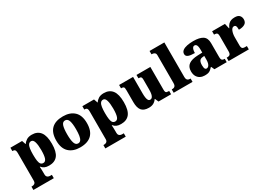

<svg xmlns="http://www.w3.org/2000/svg" viewBox="11 -1781 4214 3023"><g transform="rotate(-30 2118.5 -269.5)"><path d="M9 221V160H24Q33 160 48 156Q63 152 75 139Q87 126 87 100V-403Q87 -435 80.5 -450Q74 -465 62 -470Q50 -475 33 -475H28V-536H240L264 -467H268Q289 -501 326 -523.5Q363 -546 421 -546Q521 -546 573.5 -478Q626 -410 626 -264Q626 -119 574 -53Q522 13 418 13Q369 13 337.5 -1.5Q306 -16 284 -44H278Q280 -19 281 8.5Q282 36 282 66V96Q282 124 294 137.5Q306 151 321 155.5Q336 160 344 160H380V221ZM358 -68Q397 -68 414 -114.5Q431 -161 431 -261Q431 -356 414.5 -409.5Q398 -463 361 -463Q330 -463 312.5 -439Q295 -415 288.5 -370.5Q282 -326 282 -264Q282 -196 288.5 -152.5Q295 -109 311.5 -88.5Q328 -68 358 -68Z M986 10Q857 10 783 -60Q709 -130 709 -271Q709 -412 780 -481.5Q851 -551 989 -551Q1118 -551 1192 -481.5Q1266 -412 1266 -271Q1266 -130 1195 -60Q1124 10 986 10ZM988 -61Q1018 -61 1036 -85Q1054 -109 1061.5 -156Q1069 -203 1069 -271Q1069 -375 1050.5 -427Q1032 -479 987 -479Q942 -479 924.5 -427Q907 -375 907 -271Q907 -168 925 -114.5Q943 -61 988 -61Z M1317 221V160H1332Q1341 160 1356 156Q1371 152 1383 139Q1395 126 1395 100V-403Q1395 -435 1388.5 -450Q1382 -465 1370 -470Q1358 -475 1341 -475H1336V-536H1548L1572 -467H1576Q1597 -501 1634 -523.5Q1671 -546 1729 -546Q1829 -546 1881.5 -478Q1934 -410 1934 -264Q1934 -119 1882 -53Q1830 13 1726 13Q1677 13 1645.5 -1.5Q1614 -16 1592 -44H1586Q1588 -19 1589 8.5Q1590 36 1590 66V96Q1590 124 1602 137.5Q1614 151 1629 155.5Q1644 160 1652 160H1688V221ZM1666 -68Q1705 -68 1722 -114.5Q1739 -161 1739 -261Q1739 -356 1722.5 -409.5Q1706 -463 1669 -463Q1638 -463 1620.5 -439Q1603 -415 1596.5 -370.5Q1590 -326 1590 -264Q1590 -196 1596.5 -152.5Q1603 -109 1619.5 -88.5Q1636 -68 1666 -68Z M2233 10Q2141 10 2102 -39.5Q2063 -89 2063 -189V-402Q2063 -431 2060 -446.5Q2057 -462 2045.5 -468.5Q2034 -475 2008 -475H2004V-536H2258V-234Q2258 -192 2263 -159.5Q2268 -127 2279.5 -108.5Q2291 -90 2312 -90Q2336 -90 2350.5 -107.5Q2365 -125 2371.5 -157.5Q2378 -190 2378 -235V-417Q2378 -444 2371.5 -456.5Q2365 -469 2353 -472Q2341 -475 2324 -475H2320V-536H2572V-121Q2572 -93 2578.5 -80Q2585 -67 2598 -64Q2611 -61 2628 -61H2640V0H2411L2383 -64H2378Q2356 -30 2321 -10Q2286 10 2233 10Z M2687 0V-61H2698Q2717 -61 2731 -67.5Q2745 -74 2753 -89.5Q2761 -105 2761 -131V-643Q2761 -668 2748.5 -679.5Q2736 -691 2721 -695Q2706 -699 2698 -699H2687V-760H2956V-131Q2956 -105 2964 -89.5Q2972 -74 2986.5 -67.5Q3001 -61 3019 -61H3030V0Z M3249 10Q3206 10 3170 -8Q3134 -26 3112.5 -62.5Q3091 -99 3091 -155Q3091 -238 3146 -277Q3201 -316 3312 -320L3393 -323V-375Q3393 -412 3387.5 -435.5Q3382 -459 3370.5 -470.5Q3359 -482 3341 -482Q3325 -482 3313.5 -470Q3302 -458 3295.5 -434.5Q3289 -411 3289 -375Q3210 -375 3171.5 -391Q3133 -407 3133 -445Q3133 -483 3163.5 -506.5Q3194 -530 3245.5 -540.5Q3297 -551 3358 -551Q3473 -551 3530.5 -513.5Q3588 -476 3588 -383V-131Q3588 -104 3593.5 -89Q3599 -74 3612 -67.5Q3625 -61 3647 -61H3651V0H3428L3403 -56H3393Q3371 -30 3351.5 -15.5Q3332 -1 3308.5 4.5Q3285 10 3249 10ZM3328 -71Q3348 -71 3363 -86Q3378 -101 3386 -128Q3394 -155 3394 -191V-262L3363 -259Q3335 -257 3319 -244.5Q3303 -232 3296 -209Q3289 -186 3289 -152Q3289 -126 3293 -107.5Q3297 -89 3306 -80Q3315 -71 3328 -71Z M3686 0V-61H3691Q3714 -61 3729.5 -66Q3745 -71 3753.5 -86.5Q3762 -102 3762 -133V-407Q3762 -437 3755.5 -451.5Q3749 -466 3735 -470.5Q3721 -475 3699 -475H3695V-536H3928L3949 -443H3954Q3971 -482 3993 -505.5Q4015 -529 4044 -539Q4073 -549 4112 -549Q4171 -549 4196.5 -520.5Q4222 -492 4222 -450Q4222 -394 4181 -370Q4140 -346 4073 -346Q4073 -374 4070 -393Q4067 -412 4058 -422.5Q4049 -433 4030 -433Q4012 -433 3998.5 -420Q3985 -407 3976 -384.5Q3967 -362 3962 -334.5Q3957 -307 3957 -278V-128Q3957 -99 3964.5 -84.5Q3972 -70 3986 -65.5Q4000 -61 4018 -61H4053V0Z"/></g></svg>

Font: Noto Serif Khmer Black
Style: Regular
Weight: 900
Version: Version 2.003